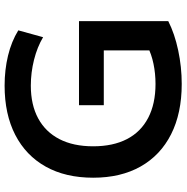

<svg xmlns="http://www.w3.org/2000/svg" viewBox="-8 -772 790 813"><g transform="rotate(-90 386.5 -365.0)"><path d="M438 10Q314 10 225 -35Q136 -80 88.5 -164Q41 -248 41 -365Q41 -482 88 -566Q135 -650 222.5 -695Q310 -740 431 -740Q498 -740 558 -725.5Q618 -711 665 -682L636 -577Q594 -602 540 -615.5Q486 -629 431 -629Q350 -629 292.5 -598Q235 -567 204.5 -508Q174 -449 174 -365Q174 -281 204.5 -222Q235 -163 294.5 -132Q354 -101 438 -101Q482 -101 523 -109.5Q564 -118 597 -135L580 -95V-320H348V-425H704V-47Q651 -20 580.5 -5Q510 10 438 10Z"/></g></svg>

Font: M PLUS 1 SemiBold
Style: Regular
Weight: 600
Designer: Coji Morishita
Foundry: UNDERFOREST DESIGN
Version: Version 1.001